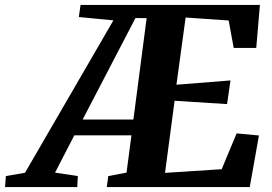

<svg xmlns="http://www.w3.org/2000/svg" viewBox="-118 -763 1108 783"><path d="M-97.5 0 -94 -45 -16 -58.5 344.5 -680 203.5 -693.5 210.5 -743H942L927 -567.5H835L814.5 -679.5L639 -691.5L601.5 -417.5L822 -435L808 -338.5L594 -352L555 -58L786 -73L847 -219L938 -210.5L900.5 0H317.5L323.5 -45L398 -59L418 -211H185L106.5 -59L199.5 -45L197 0ZM219 -275.5H426L480 -689L434.5 -689.5Z"/></svg>

Font: Merriweather 36pt ExtraBold
Style: Italic
Weight: 800
Italic angle: -7.8°
Version: Version 2.101